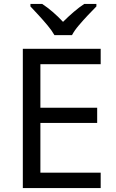

<svg xmlns="http://www.w3.org/2000/svg" viewBox="-20 -964 596 984"><path d="M496 0H97V-714H496V-635H187V-412H478V-334H187V-79H496ZM259 -784Q246 -807 224 -833.5Q202 -860 178 -886Q154 -912 136 -931V-944H196Q222 -927 250 -903Q278 -879 303 -852Q330 -879 358 -903Q386 -927 412 -944H474V-931Q455 -912 430.5 -886Q406 -860 383.5 -833.5Q361 -807 349 -784Z"/></svg>

Font: Noto Sans Symbols 2
Style: Regular
Weight: 400
Designer: Monotype Design Team
Foundry: Monotype Imaging Inc.
Version: Version 2.008; ttfautohint (v1.8.4.7-5d5b)